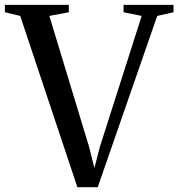

<svg xmlns="http://www.w3.org/2000/svg" viewBox="-36 -763 728 784"><path d="M-16 -713V-743H245V-713L165.5 -698L328 -162.5L349.5 -77L371.5 -162.5L542.5 -698L468.5 -713V-743H672.5V-713L606 -698L363 1.5H280L46.5 -698Z"/></svg>

Font: Merriweather 96pt
Style: Regular
Weight: 400
Version: Version 2.100